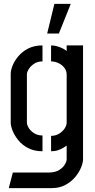

<svg xmlns="http://www.w3.org/2000/svg" viewBox="-20 -780 485 985"><path d="M222 -608 259 -760H343L282 -608ZM25 185 46 105H235Q265 104 284 92Q303 80 312.5 64Q322 48 322 37V-33Q316 -29 305 -22Q294 -15 278 -9.5Q262 -4 242 -4V-83Q264 -83 282 -93.5Q300 -104 311 -120Q322 -136 322 -152V-397Q322 -417 310 -432.5Q298 -448 279.5 -456.5Q261 -465 242 -465V-547Q259 -547 275 -542Q291 -537 303.5 -530.5Q316 -524 322 -518V-547H406V37Q406 54 396 79Q386 104 366 128Q346 152 316 168.5Q286 185 246 185ZM198 -4Q156 -4 125 -20Q94 -36 74.5 -60Q55 -84 45 -108.5Q35 -133 35 -151V-402Q35 -420 45 -444.5Q55 -469 75 -492.5Q95 -516 125.5 -531.5Q156 -547 198 -547V-465Q173 -465 155 -453Q137 -441 127.5 -425.5Q118 -410 118 -399V-152Q118 -139 127.5 -123.5Q137 -108 155 -96.5Q173 -85 198 -85Z"/></svg>

Font: Stick No Bills Medium
Style: Regular
Weight: 500
Version: Version 2.000